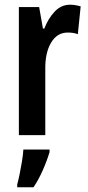

<svg xmlns="http://www.w3.org/2000/svg" viewBox="-20 -573 371 814"><path d="M277 -553Q298 -553 322 -546L310 -428Q293 -435 267 -435Q222 -435 196.5 -392Q171 -349 172 -279V0H60V-543H146L162 -452H168Q184 -494 211.5 -523.5Q239 -553 277 -553ZM190 72Q179 109 161 149.5Q143 190 122 221H53V209Q58 191 63.5 164Q69 137 73.5 109Q78 81 79 61H190Z"/></svg>

Font: Noto Sans Arabic ExtCond SemBd
Style: Regular
Weight: 600
Width: 2
Designer: Monotype Design Team, Nadine Chahine, Nizar Qandah and Khaled Hosny
Foundry: Monotype Imaging Inc.
Version: Version 2.012; ttfautohint (v1.8.4.7-5d5b)